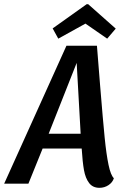

<svg xmlns="http://www.w3.org/2000/svg" viewBox="-48 -879 604 919"><path d="M428 20Q396 20 378.5 -3Q361 -26 354 -64.5Q347 -103 343 -168H156Q133 -113 88 0H-28L270 -660H416Q425 -552 431 -472Q445 -300 453 -220Q461 -140 471.5 -90Q482 -40 497 -26Q491 -6 471.5 7Q452 20 428 20ZM238 -373 185 -239H338L319 -578ZM231 -694 204 -743 367 -859H374L506 -742L465 -694L361 -766Z"/></svg>

Font: Sansita
Style: Italic
Weight: 400
Italic angle: -11°
Designer: Pablo Cosgaya
Foundry: Omnibus-Type
Version: Version 1.006